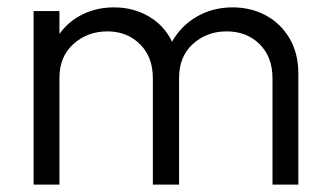

<svg xmlns="http://www.w3.org/2000/svg" viewBox="-20 -500 889 520"><path d="M71 0V-470H141V-408Q165 -442 203.5 -461Q242 -480 289 -480Q341 -480 383 -455.5Q425 -431 446 -387Q470 -430 513 -455Q556 -480 610 -480Q660 -480 700.5 -458Q741 -436 764.5 -395.5Q788 -355 788 -301V0H718V-288Q718 -346 683 -380.5Q648 -415 594 -415Q540 -415 502.5 -381Q465 -347 465 -289V0H394V-288Q394 -346 359 -380.5Q324 -415 271 -415Q217 -415 179 -381Q141 -347 141 -289V0Z"/></svg>

Font: Outfit Light
Style: Regular
Weight: 300
Designer: Rodrigo Fuenzalida
Foundry: fragTYPE
Version: Version 1.100; ttfautohint (v1.8.4.7-5d5b)